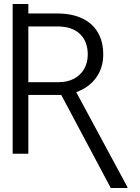

<svg xmlns="http://www.w3.org/2000/svg" viewBox="-20 -776 709 969"><path d="M123 -755.9V-708H268.6Q341.3 -708 393.6 -683.8Q445.8 -659.7 473.4 -613Q501 -566.4 501 -501Q501 -433.1 464.8 -383.5Q428.7 -334 364.7 -311L623 168V172.9H539.1L289.1 -296.9H123V0H43.9V-755.9ZM276.4 -361.3Q320.8 -361.3 354 -379.2Q387.2 -397 405 -428.7Q422.9 -460.4 422.9 -501Q422.9 -566.4 383.5 -604.5Q344.2 -642.6 268.6 -642.6H123V-361.3Z"/></svg>

Font: Pretendard Light
Style: Regular
Weight: 300
Designer: Base glyphs from Inter by Rasmus Andersson; Hangeul glyphs from Noto Sans CJK(Source Han Sans) by Jang Soo-young and Kan
Foundry: Kil Hyung-jin
Version: Version 1.309